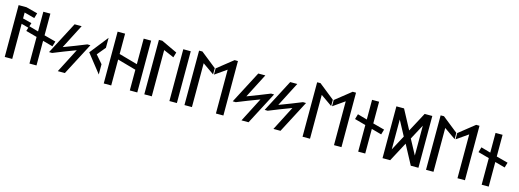

<svg xmlns="http://www.w3.org/2000/svg" viewBox="-0 -1972 8179 3025"><g transform="rotate(15 4089.5 -459.5)"><path d="M343 -726.8 367.8 -811.1 180.7 -860H52.2V-15H174.2V-588L293.7 -555.4L320.1 -637.8L174.2 -675.6V-772Z M734.7 -371.2 759.5 -455.5 570.1 -506.1V-860H455.2V-538.8L299.3 -582.9L274.5 -498.5L455.2 -449.1V-15H570.1V-416.4Z M706.6 -269.2 756.5 -268.4C872.9 -314 987.3 -362.7 1103.8 -404.3L1121.2 -410.5L917.6 -15H1032.8L1308.4 -542.2L1258.5 -543C1142.1 -497.4 1027.7 -448.7 911.2 -407.1L893.8 -400.9L1097.4 -796.4H982.2Z M1554.8 -131 1554.7 -298.6 1441.6 -430 1554.7 -566.3 1554.8 -729 1319.2 -430Z M1788.9 -15V-437.9L2092.1 -352.6V-15H2214V-860H2092.1V-443.3L2083.1 -445.8C1986.8 -472.7 1889.5 -498.7 1794.1 -526.8L1788.9 -528.4V-860H1667V-15Z M2450.5 -15V-769.6L2619.6 -696.8L2644.5 -781.4L2384.1 -904L2329 -903.1L2328.5 -15Z M2860 -15V-860H2738V-15Z M3038.2 -904 2984 -903.1 2983.5 -15H3105.4V-730.3L3293.7 -598.7L3293.8 -700.8ZM3308.3 -598.7 3496.6 -730.3V-15H3618.5L3618 -903.1L3563.8 -904L3308.2 -700.8Z M3702.6 -269.2 3752.5 -268.4C3868.9 -314 3983.3 -362.7 4099.8 -404.3L4117.2 -410.5L3913.6 -15H4028.8L4304.4 -542.2L4254.5 -543C4138.1 -497.4 4023.7 -448.7 3907.2 -407.1L3889.8 -400.9L4093.4 -796.4H3978.2Z M4223.6 -269.2 4273.5 -268.4C4389.9 -314 4504.3 -362.7 4620.8 -404.3L4638.2 -410.5L4434.6 -15H4549.8L4825.4 -542.2L4775.5 -543C4659.1 -497.4 4544.7 -448.7 4428.2 -407.1L4410.8 -400.9L4614.4 -796.4H4499.2Z M4964.2 -904 4910 -903.1 4909.5 -15H5031.4V-730.3L5219.7 -598.7L5219.8 -700.8ZM5234.3 -598.7 5422.6 -730.3V-15H5544.5L5544 -903.1L5489.8 -904L5234.2 -700.8Z M6096.7 -371.2 6121.5 -455.5 5932.1 -506.1V-860H5817.2V-538.8L5661.3 -582.9L5636.5 -498.5L5817.2 -449.1V-15H5932.1V-416.4Z M6695 -186.4 6564.4 -430 6695 -673.6ZM6319 -673.6 6449.6 -430 6319 -186.4ZM6507 -329.9 6675.1 -15H6799.9V-860H6675.1L6507 -545.1L6338.9 -860H6214.1V-15H6338.9Z M6978.2 -904 6924 -903.1 6923.5 -15H7045.4V-730.3L7233.7 -598.7L7233.8 -700.8ZM7248.3 -598.7 7436.6 -730.3V-15H7558.5L7558 -903.1L7503.8 -904L7248.2 -700.8Z M8110.7 -371.2 8135.5 -455.5 7946.1 -506.1V-860H7831.2V-538.8L7675.3 -582.9L7650.5 -498.5L7831.2 -449.1V-15H7946.1V-416.4Z"/></g></svg>

Font: Stormning
Style: Light
Weight: 400
Designer: Robert Jablonski, Mew Too
Foundry: Cannot Into Space Fonts
Version: Version 0.90